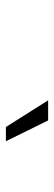

<svg xmlns="http://www.w3.org/2000/svg" viewBox="210 -964 181 640"><g transform="rotate(90 300.0 -643.5)"><path d="M402.8 -573.2 314 -713.9H380.9L450.2 -573.2Z"/></g></svg>

Font: Office Code Pro Light Italic
Style: Regular
Weight: 300
Italic angle: -9°
Designer: Nathan Rutzky & Paul D. Hunt
Foundry: Adobe Systems Incorporated
Version: Version 1.004;PS 001.004;hotconv 1.0.70;makeotf.lib2.5.58329